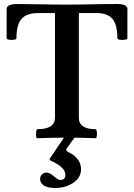

<svg xmlns="http://www.w3.org/2000/svg" viewBox="-20 -686 669 957"><path d="M166 3Q161 3 160 -8Q159 -19 160.5 -30.5Q162 -42 166 -42Q254 -42 254 -99V-621H171Q113 -621 87.5 -592Q62 -563 62 -495Q62 -490 50 -488Q38 -486 25.5 -488Q13 -490 13 -495V-641Q13 -666 68 -666Q128 -666 188.5 -664.5Q249 -663 310 -663Q374 -663 437 -664.5Q500 -666 564 -666Q615 -666 615 -641V-495Q615 -490 602.5 -488Q590 -486 577.5 -488Q565 -490 565 -495Q565 -563 540.5 -592Q516 -621 459 -621H373V-99Q373 -42 457 -42Q461 -42 462.5 -30.5Q464 -19 462.5 -8Q461 3 457 3Q385 0 312 0Q238 0 166 3ZM257 251Q217 251 198.5 238.5Q180 226 180 207Q180 191 190 182.5Q200 174 212 174Q227 174 249 193Q270 211 280 211Q306 211 306 186Q306 148 237 117Q227 113 227 108Q227 106 230 102L302 -5H355L314 52Q310 57 310 61Q310 67 323 73Q384 104 384 158Q384 187 365 208Q346 229 317 240Q288 251 257 251Z"/></svg>

Font: Junicode
Style: Bold
Weight: 700
Designer: Peter S. Baker
Version: Version 2.100; ttfautohint (v1.8.4)